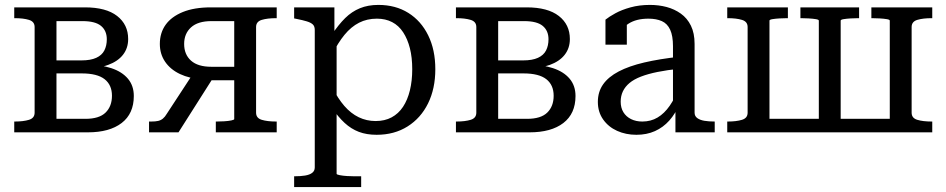

<svg xmlns="http://www.w3.org/2000/svg" viewBox="-20 -539 3855 782"><path d="M38 -509H326Q412 -509 457 -474Q502 -439 502 -380Q502 -343 481 -316Q460 -289 420 -274.5Q380 -260 321 -260L358 -285V-251L328 -276Q389 -276 433 -261.5Q477 -247 501 -218.5Q525 -190 525 -148Q525 -76 475.5 -38Q426 0 338 0H38V-44H40Q75 -44 98 -51Q121 -58 121 -80V-429Q121 -451 98 -458Q75 -465 40 -465H38ZM210 -55H328Q384 -55 410 -80.5Q436 -106 436 -149Q436 -193 406 -216.5Q376 -240 313 -240H197V-293H312Q349 -293 372 -303.5Q395 -314 405 -333.5Q415 -353 415 -379Q415 -414 391.5 -433.5Q368 -453 316 -453H210Z M934 -453H841Q786 -453 758 -427.5Q730 -402 730 -360Q730 -317 758 -292Q786 -267 841 -267H954V-212H834L807 -215Q752 -219 713 -237.5Q674 -256 652.5 -287.5Q631 -319 631 -360Q631 -405 654.5 -438Q678 -471 724.5 -490Q771 -509 839 -509H1107V-465H1105Q1069 -465 1046 -458Q1023 -451 1023 -429V-80Q1023 -58 1046 -51Q1069 -44 1105 -44H1107V0H859V-44H862Q876 -44 893 -45Q910 -46 922 -48.5Q934 -51 934 -54ZM765 -237 848 -222 707 0H587V-44H596Q613 -44 624 -46.5Q635 -49 643.5 -56Q652 -63 659 -75Z M1451 223H1178V179H1180Q1204 179 1222.5 176Q1241 173 1251.5 165Q1262 157 1262 143V-417Q1262 -432 1254 -439.5Q1246 -447 1229.5 -452Q1213 -457 1188 -462L1178 -464V-509H1342V-383L1351 -372V169Q1351 172 1364 174.5Q1377 177 1393.5 178Q1410 179 1423 179H1451ZM1514 10Q1473 10 1441.5 -2Q1410 -14 1383.5 -38.5Q1357 -63 1331 -101L1333 -184Q1356 -138 1382.5 -107.5Q1409 -77 1441 -61.5Q1473 -46 1510 -46Q1547 -46 1575 -61Q1603 -76 1621.5 -104Q1640 -132 1649.5 -171Q1659 -210 1659 -257Q1659 -305 1649.5 -342.5Q1640 -380 1622 -407.5Q1604 -435 1577 -449Q1550 -463 1515 -463Q1475 -463 1442.5 -446.5Q1410 -430 1383 -397Q1356 -364 1333 -317L1331 -397Q1359 -439 1386 -465.5Q1413 -492 1446 -505.5Q1479 -519 1521 -519Q1591 -519 1643 -486.5Q1695 -454 1724 -395Q1753 -336 1753 -257Q1753 -178 1723.5 -118Q1694 -58 1640 -24Q1586 10 1514 10Z M1837 -509H2125Q2211 -509 2256 -474Q2301 -439 2301 -380Q2301 -343 2280 -316Q2259 -289 2219 -274.5Q2179 -260 2120 -260L2157 -285V-251L2127 -276Q2188 -276 2232 -261.5Q2276 -247 2300 -218.5Q2324 -190 2324 -148Q2324 -76 2274.5 -38Q2225 0 2137 0H1837V-44H1839Q1874 -44 1897 -51Q1920 -58 1920 -80V-429Q1920 -451 1897 -458Q1874 -465 1839 -465H1837ZM2009 -55H2127Q2183 -55 2209 -80.5Q2235 -106 2235 -149Q2235 -193 2205 -216.5Q2175 -240 2112 -240H1996V-293H2111Q2148 -293 2171 -303.5Q2194 -314 2204 -333.5Q2214 -353 2214 -379Q2214 -414 2190.5 -433.5Q2167 -453 2115 -453H2009Z M2748 -308V-259Q2698 -254 2658.5 -246Q2619 -238 2590.5 -227Q2562 -216 2544 -201Q2526 -186 2517 -167Q2508 -148 2508 -125Q2508 -100 2519 -82Q2530 -64 2550 -54Q2570 -44 2596 -44Q2631 -44 2658.5 -60.5Q2686 -77 2707.5 -108Q2729 -139 2745 -180L2746 -113Q2731 -76 2706 -48Q2681 -20 2647.5 -5Q2614 10 2572 10Q2529 10 2493.5 -6Q2458 -22 2436.5 -52.5Q2415 -83 2415 -124Q2415 -165 2436.5 -195.5Q2458 -226 2500 -248Q2542 -270 2604 -284.5Q2666 -299 2748 -308ZM2731 0V-106L2721 -109V-351Q2721 -393 2709.5 -418Q2698 -443 2675.5 -453Q2653 -463 2621 -463Q2572 -463 2540.5 -443Q2509 -423 2489 -396Q2488 -408 2491 -418Q2494 -428 2500 -436.5Q2506 -445 2514.5 -450.5Q2523 -456 2533 -460V-357H2446V-459Q2461 -471 2486.5 -485Q2512 -499 2548 -509Q2584 -519 2627 -519Q2663 -519 2695 -510.5Q2727 -502 2753 -483.5Q2779 -465 2794 -434.5Q2809 -404 2809 -360V-80Q2809 -66 2820 -58Q2831 -50 2849 -47Q2867 -44 2891 -44V0Z M3025 -429Q3025 -451 3002 -458Q2979 -465 2944 -465H2942V-509H3189V-465H3186Q3172 -465 3155 -464Q3138 -463 3126 -461Q3114 -459 3114 -455V0H2942V-44H2944Q2979 -44 3002 -51Q3025 -58 3025 -80ZM3604 -455Q3604 -459 3592 -461Q3580 -463 3563 -464Q3546 -465 3531 -465H3529V-509H3777V-465H3775Q3739 -465 3716 -458Q3693 -451 3693 -429V-80Q3693 -58 3716 -51Q3739 -44 3775 -44H3777V0H3604ZM3089 -55H3650V0H3089ZM3240 -465V-509H3479V-465H3476Q3462 -465 3445 -464Q3428 -463 3416 -461Q3404 -459 3404 -455V0H3315V-455Q3315 -459 3303 -461Q3291 -463 3274 -464Q3257 -465 3243 -465Z"/></svg>

Font: Roboto Serif 28pt
Style: Regular
Weight: 400
Designer: Greg Gazdowicz
Foundry: Commercial Type
Version: Version 1.008